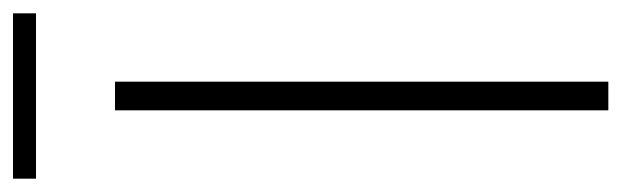

<svg xmlns="http://www.w3.org/2000/svg" viewBox="-364 -590 933 288"><g transform="rotate(-90 102.0 -446.5)"><path d="M80 0V-740H123V0ZM-22.5 -858.5V-893H225.5V-858.5Z"/></g></svg>

Font: Encode Sans Condensed ExtraLight
Style: Regular
Weight: 200
Width: 3
Designer: Multiple Designers
Foundry: Impallari Type
Version: Version 3.000; ttfautohint (v1.8.3) -l 8 -r 50 -G 200 -x 14 